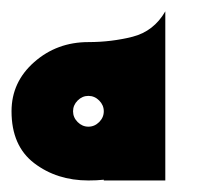

<svg xmlns="http://www.w3.org/2000/svg" viewBox="-20 -313 360 333"><path d="M160 0H266.7V-120V-293.3Q246.7 -258.7 210 -249.3Q173.3 -240 133.3 -240Q78.7 -240 39.3 -205.3Q0 -170.7 0 -120Q0 -60 39.3 -30Q78.7 0 133.3 0Q148 0 160 -1.3ZM133.3 -93.3Q122.7 -93.3 114.7 -101.3Q106.7 -109.3 106.7 -120Q106.7 -130.7 114.7 -138.7Q122.7 -146.7 133.3 -146.7Q144 -146.7 152 -138.7Q160 -130.7 160 -120Q160 -109.3 152 -101.3Q144 -93.3 133.3 -93.3Z"/></svg>

Font: Qahiri
Style: Regular
Weight: 400
Designer: Khaled Hosny
Foundry: Alif Type
Version: Version 3.00